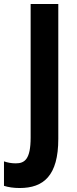

<svg xmlns="http://www.w3.org/2000/svg" viewBox="-78 -734 389 965"><path d="M21 211C141 211 215 149 215 -36V-714H76V-43C76 67 46 87 1 87C-21 87 -41 83 -58 77V200C-36 207 -10 211 21 211Z"/></svg>

Font: Noto Sans Telugu Condensed
Style: Bold
Weight: 700
Width: 3
Designer: Jelle Bosma - Monotype Design Team
Foundry: Monotype Imaging Inc.
Version: Version 2.005